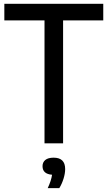

<svg xmlns="http://www.w3.org/2000/svg" viewBox="-20 -760 570 1018"><path d="M216 0V-652H3V-740H527.5V-652H314.5V0ZM233 237.5Q252 197 256 166.5Q205.5 162.5 205.5 121Q205.5 100.5 220.2 88.2Q235 76 264.5 76Q325.5 76 325.5 136.5Q325.5 159.5 317 187Q308.5 214.5 294.5 237.5Z"/></svg>

Font: Encode Sans Cnd Md
Style: Regular
Weight: 500
Width: 3
Designer: Multiple Designers
Foundry: Impallari Type
Version: Version 3.002; ttfautohint (v1.8.3) -l 8 -r 50 -G 200 -x 14 